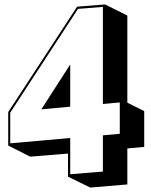

<svg xmlns="http://www.w3.org/2000/svg" viewBox="-20 -803 680 864"><path d="M286 -8V-112L116 -98L17 -148V-299L327 -773L453 -783L553 -733V-341L629 -303V-142L553 -135V27L386 41ZM519 -201V-342L443 -335V-772L331 -763L26 -296V-158L296 -182V-19L443 -31V-194ZM296 -513V-323L166 -311Z"/></svg>

Font: Rampart One
Style: Regular
Weight: 400
Designer: Fontworks Inc.
Foundry: Fontworks Inc.
Version: Version 1.100